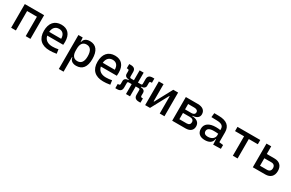

<svg xmlns="http://www.w3.org/2000/svg" viewBox="177 -1969 5505 3635"><g transform="rotate(30 2929.5 -151.0)"><path d="M400.4 0H503.9V-517.6H82V0H185.5V-424.8H400.4Z M923.8 9.8C962.9 9.8 1013.7 7.8 1075.2 -3.9L1062.5 -94.7C1019.5 -85.9 978.5 -81.1 935.5 -81.1C831.5 -81.1 766.1 -126.5 748 -212.9H1097.7C1099.6 -233.4 1100.6 -254.9 1100.6 -279.3C1100.6 -440.4 1020.5 -527.3 880.9 -527.3C732.4 -527.3 647.5 -428.7 647.5 -259.8C647.5 -85.9 747.1 9.8 923.8 9.8ZM744.1 -292C752.4 -384.3 801.8 -436.5 881.8 -436.5C960 -436.5 1006.8 -384.8 1006.8 -292Z M1253.9 224.6H1357.4V-93.8H1367.2C1373.5 -28.8 1424.8 9.8 1504.4 9.8C1640.1 9.8 1710.9 -80.6 1710.9 -253.9C1710.9 -433.6 1640.1 -527.3 1504.4 -527.3C1423.8 -527.3 1371.1 -488.8 1362.3 -423.8H1356L1347.7 -517.6H1253.9ZM1357.4 -241.2V-276.4C1357.4 -383.3 1399.9 -439.5 1481.4 -439.5C1564.9 -439.5 1608.4 -376 1608.4 -253.9C1608.4 -138.2 1564.9 -78.1 1481.4 -78.1C1399.9 -78.1 1357.4 -134.3 1357.4 -241.2Z M2095.7 9.8C2134.8 9.8 2185.5 7.8 2247.1 -3.9L2234.4 -94.7C2191.4 -85.9 2150.4 -81.1 2107.4 -81.1C2003.4 -81.1 1938 -126.5 1919.9 -212.9H2269.5C2271.5 -233.4 2272.5 -254.9 2272.5 -279.3C2272.5 -440.4 2192.4 -527.3 2052.7 -527.3C1904.3 -527.3 1819.3 -428.7 1819.3 -259.8C1819.3 -85.9 1918.9 9.8 2095.7 9.8ZM1916 -292C1924.3 -384.3 1973.6 -436.5 2053.7 -436.5C2131.8 -436.5 2178.7 -384.8 2178.7 -292Z M2361.8 4.9H2397.5C2464.8 4.9 2501.5 -22.9 2501.5 -88.9V-171.9C2501.5 -172.4 2501.5 -172.9 2501.5 -173.3C2501.5 -207.5 2501.5 -216.3 2536.1 -216.3H2592.3V0H2680.2V-216.3H2737.3C2772 -216.3 2772 -207.5 2772 -173.3C2772 -172.9 2772 -172.4 2772 -171.9V-88.9C2772 -22.9 2808.6 4.9 2876 4.9H2911.6V-87.9H2890.6C2876 -87.9 2861.8 -96.2 2861.8 -116.7V-182.1C2861.8 -224.1 2830.6 -247.6 2791 -251L2772.5 -252.4V-265.1L2791 -266.6C2830.6 -270 2861.8 -293.5 2861.8 -335.4V-400.9C2861.8 -421.4 2876 -429.7 2890.6 -429.7H2911.6V-522.5H2876C2808.6 -522.5 2772 -494.6 2772 -428.7V-345.7C2772 -345.2 2772 -344.7 2772 -344.2C2772 -310.1 2772 -301.3 2737.3 -301.3H2680.2V-517.6H2592.3V-301.3H2536.1C2501.5 -301.3 2501.5 -310.1 2501.5 -344.2C2501.5 -344.7 2501.5 -345.2 2501.5 -345.7V-428.7C2501.5 -494.6 2464.8 -522.5 2397.5 -522.5H2361.8V-429.7H2382.8C2397.5 -429.7 2411.6 -421.4 2411.6 -400.9V-335.4C2411.6 -293.5 2442.9 -270 2482.4 -266.6L2501 -265.1V-252.4L2482.4 -251C2442.9 -247.6 2411.6 -224.1 2411.6 -182.1V-116.7C2411.6 -96.2 2397.5 -87.9 2382.8 -87.9H2361.8Z M3011.7 0H3117.7L3320.3 -376H3330.1V0H3433.6V-517.6H3327.6L3125 -141.6H3115.2V-517.6H3011.7Z M3602.5 0H3893.6C3992.7 0 4049.8 -47.9 4049.8 -131.8C4049.8 -214.4 3991.2 -262.2 3888.7 -264.2V-273.4C3978.5 -277.3 4030.3 -317.4 4030.3 -385.7C4030.3 -469.7 3969.2 -517.6 3863.3 -517.6H3602.5ZM3706.1 -92.8V-229.5H3858.4C3911.1 -229.5 3941.4 -204.6 3941.4 -161.1C3941.4 -117.7 3913.6 -92.8 3865.2 -92.8ZM3706.1 -307.6V-424.8H3838.9C3891.6 -424.8 3921.9 -403.3 3921.9 -366.2C3921.9 -329.1 3894 -307.6 3845.7 -307.6Z M4501 4.9 4667 0V-83L4579.1 -93.8V-309.6C4579.1 -446.3 4497.1 -518.6 4326.2 -521L4221.7 -522.5L4211.9 -430.7L4335.9 -427.2C4431.6 -424.8 4480.5 -394 4480.5 -325.2V-301.3C4452.1 -307.1 4419.9 -309.6 4382.8 -309.6C4233.4 -309.6 4148.4 -249 4148.4 -139.6C4148.4 -44.4 4210.4 9.8 4318.4 9.8C4414.6 9.8 4478.5 -29.8 4485.8 -109.4H4496.1ZM4480.5 -221.7V-185.5C4480.5 -130.9 4431.6 -73.2 4335 -73.2C4278.3 -73.2 4246.1 -99.1 4246.1 -144.5C4246.1 -198.7 4292.5 -226.6 4380.9 -226.6C4414.6 -226.6 4447.3 -226.6 4480.5 -221.7Z M4928.7 0H5032.2V-424.8H5229.5V-517.6H4731.4V-424.8H4928.7Z M5365.2 0H5636.7C5748.5 0 5812.5 -63.5 5812.5 -174.8C5812.5 -286.1 5748.5 -349.6 5636.7 -349.6H5468.8V-517.6H5365.2ZM5468.8 -92.8V-256.8H5623C5675.3 -256.8 5705.1 -227.1 5705.1 -174.8C5705.1 -122.6 5675.3 -92.8 5623 -92.8Z"/></g></svg>

Font: Cascadia Mono NF
Style: Regular
Weight: 400
Monospace: yes
Designer: Aaron Bell
Foundry: Saja Typeworks
Version: Version 2404.023